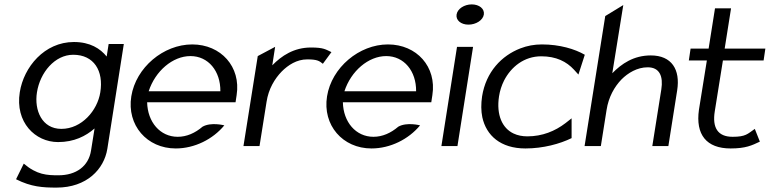

<svg xmlns="http://www.w3.org/2000/svg" viewBox="-20 -664 3500 873"><path d="M70 -245C48 -108 140 -18 244 -18C317 -18 370 -45 410 -80L394 20C383 92 326 133 246 133C193 133 148 131 88 80L53 151C122 186 175 189 237 189C375 189 453 105 468 13L543 -464H474L465 -407C436 -443 390 -473 316 -473C182 -473 88 -359 70 -245ZM148 -244C162 -334 229 -415 313 -415C407 -415 452 -342 436 -244C423 -162 352 -78 259 -78C171 -78 135 -162 148 -244Z M577 -226C556 -95 648 11 779 11C865 11 948 -31 1000 -94C1000 -94 940 -110 901 -88C867 -59 829 -42 788 -42C708 -42 651 -109 649 -199H1051L1056 -232C1076 -360 985 -462 854 -462C723 -462 598 -357 577 -226ZM656 -249C686 -341 765 -409 846 -409C927 -409 983 -341 982 -249Z M1087 0H1160L1192 -201C1201 -260 1229 -306 1261 -339C1290 -368 1329 -394 1377 -394C1422 -394 1432 -387 1448 -374L1487 -427C1461 -439 1452 -448 1394 -448C1316 -448 1260 -410 1218 -367L1231 -451L1152 -409Z M1467 -226C1446 -95 1538 11 1669 11C1755 11 1838 -31 1890 -94C1890 -94 1830 -110 1791 -88C1757 -59 1719 -42 1678 -42C1598 -42 1541 -109 1539 -199H1941L1946 -232C1966 -360 1875 -462 1744 -462C1613 -462 1488 -357 1467 -226ZM1546 -249C1576 -341 1655 -409 1736 -409C1817 -409 1873 -341 1872 -249Z M2056 -598C2052 -572 2076 -552 2110 -552C2144 -552 2176 -572 2180 -598C2184 -624 2159 -644 2125 -644C2091 -644 2060 -624 2056 -598ZM1987 0H2060L2131 -451H2058Z M2172 -226C2167 -192 2167 -160 2173 -131C2191 -48 2256 11 2369 11C2450 11 2526 -10 2579 -36V-126L2551 -104C2504 -68 2446 -44 2378 -44C2355 -44 2334 -48 2315 -57C2264 -81 2236 -141 2249 -226C2253 -252 2261 -276 2272 -298C2304 -360 2363 -408 2441 -408C2509 -408 2556 -384 2590 -347L2610 -325L2639 -415C2594 -441 2525 -462 2444 -462C2409 -462 2377 -456 2346 -444C2261 -411 2190 -338 2172 -226Z M2638 0H2712L2738 -164C2747 -223 2774 -270 2806 -303C2835 -332 2877 -358 2925 -358C2980 -358 2996 -316 2987 -258L2946 0H3019L3059 -253C3074 -348 3034 -412 2939 -412C2861 -412 2806 -374 2764 -331L2814 -641L2732 -591Z M3112 -389H3194L3158 -165C3142 -52 3192 11 3302 11C3371 11 3399 -3 3435 -20L3412 -78C3379 -55 3371 -42 3311 -42C3243 -42 3218 -84 3230 -158L3267 -389H3452L3460 -443H3275L3304 -626H3231L3202 -443H3120Z"/></svg>

Font: Charger Sport
Style: DfObl
Weight: 400
Designer: Jasper
Foundry: Cannot Into Space Fonts
Version: Version 1.1